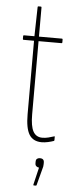

<svg xmlns="http://www.w3.org/2000/svg" viewBox="-57 -649 355 887"><g transform="rotate(5 120.5 -205.0)"><path d="M154 6Q114 6 96 -23Q78 -52 78 -117V-458H29Q26 -458 26 -462V-475Q26 -479 29 -479H78L81 -614Q81 -618 84 -618H96Q99 -618 99 -614V-479H206Q209 -479 209 -475V-462Q209 -458 206 -458H99V-118Q99 -64 112.5 -39.5Q126 -15 155 -15Q169 -15 183 -18.5Q197 -22 209 -26Q212 -29 212 -23V-10Q212 -6 210 -5Q199 -1 183.5 2.5Q168 6 154 6ZM135 208Q132 208 133 204L152 124Q144 123 139 118.5Q134 114 134 105V98Q134 88 139.5 84Q145 80 153 80Q162 80 167 84.5Q172 89 172 98V106Q172 112 171 117.5Q170 123 168 129L148 205Q147 208 145 208Z"/></g></svg>

Font: Sofia Sans Extra Condensed Thin
Style: Regular
Weight: 250
Version: Version 4.100